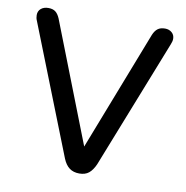

<svg xmlns="http://www.w3.org/2000/svg" viewBox="-78 -751 806 833"><g transform="rotate(10 325.5 -335.0)"><path d="M253 -46 29 -614Q24 -625 24 -638Q24 -656 36.5 -666.5Q49 -677 69 -677Q89 -677 100.5 -668Q112 -659 120 -640L326 -112L531 -640Q539 -659 551 -668Q563 -677 583 -677Q601 -677 613 -666.5Q625 -656 625 -639Q625 -628 619 -614L395 -46Q383 -19 367 -6Q351 7 325 7Q299 7 281.5 -6Q264 -19 253 -46Z"/></g></svg>

Font: SN Pro
Style: Regular
Weight: 400
Designer: Tobias Whetton
Foundry: Supernotes
Version: Version 1.003